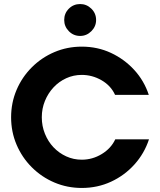

<svg xmlns="http://www.w3.org/2000/svg" viewBox="-20 -921 793 951"><path d="M385 10Q313 10 249.5 -17Q186 -44 137.5 -92.5Q89 -141 62 -204.5Q35 -268 35 -340Q35 -412 62 -475.5Q89 -539 137.5 -587.5Q186 -636 249.5 -663Q313 -690 385 -690Q463 -690 529.5 -659Q596 -628 645 -574.5Q694 -521 717 -451H550Q529 -497 483 -523.5Q437 -550 385 -550Q344 -550 308 -533.5Q272 -517 245 -488Q218 -459 202.5 -421Q187 -383 187 -340Q187 -297 202.5 -258.5Q218 -220 245 -191.5Q272 -163 308 -146.5Q344 -130 385 -130Q438 -130 484 -158Q530 -186 551 -231H718Q695 -161 646 -106.5Q597 -52 530 -21Q463 10 385 10ZM377 -743Q344 -743 321 -766.5Q298 -790 298 -822Q298 -855 321 -878Q344 -901 377 -901Q409 -901 432.5 -878Q456 -855 456 -822Q456 -790 432.5 -766.5Q409 -743 377 -743Z"/></svg>

Font: Teachers
Style: Bold
Weight: 700
Designer: Alfredo Marco Pradil, Chank Diesel
Version: Version 1.001